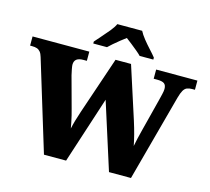

<svg xmlns="http://www.w3.org/2000/svg" viewBox="-132 -1081 1348 1232"><g transform="rotate(15 541.5 -465.5)"><path d="M78 -600Q72 -621 62.5 -632.5Q53 -644 40 -648.5Q27 -653 7 -653H-6V-714H371V-653H348Q318 -653 303 -641.5Q288 -630 288 -605Q288 -597 292 -575.5Q296 -554 300 -538L356 -332Q362 -312 367 -290Q372 -268 376.5 -247Q381 -226 384 -207Q390 -235 398 -262.5Q406 -290 418 -326L547 -707H650L761 -363Q776 -316 786.5 -275.5Q797 -235 803 -203Q807 -225 814 -255.5Q821 -286 829.5 -318.5Q838 -351 845 -379L883 -528Q888 -548 893.5 -571Q899 -594 899 -607Q899 -633 885 -643Q871 -653 838 -653H815V-714H1089V-653H1070Q1051 -653 1037 -647.5Q1023 -642 1013 -625Q1003 -608 994 -575L839 0H693L552 -443L408 0H261ZM382 -784Q398 -803 421.5 -829Q445 -855 467 -882Q489 -909 499 -931H664Q675 -909 696.5 -882Q718 -855 742 -829Q766 -803 781 -784V-771H690Q680 -782 659.5 -799Q639 -816 617.5 -833Q596 -850 581 -861Q566 -850 544.5 -833Q523 -816 503.5 -799Q484 -782 473 -771H382Z"/></g></svg>

Font: Noto Serif Bengali Black
Style: Regular
Weight: 900
Version: Version 2.003